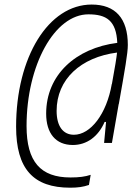

<svg xmlns="http://www.w3.org/2000/svg" viewBox="-20 -723 626 861"><path d="M294.9 118.7C329.1 118.7 353.5 115.2 378.9 106.4L386.7 61C361.8 69.3 334.5 72.8 295.9 72.8C162.1 72.8 99.1 2.4 99.1 -157.7C99.1 -431.6 225.1 -658.7 376.5 -658.7C457 -658.7 501.5 -630.9 505.9 -530.8C320.3 -507.3 187 -387.7 187 -213.4C187 -125 230 -72.8 306.6 -72.8C368.7 -72.8 420.4 -109.9 449.2 -176.3H455.6L446.8 -82H481.9L512.2 -255.9H512.7C540.5 -413.1 553.2 -483.9 553.2 -521.5C553.2 -640.6 497.6 -702.6 391.1 -702.6C197.3 -702.6 52.2 -467.3 52.2 -154.8C52.2 35.2 129.9 118.7 294.9 118.7ZM504.9 -487.3C502.4 -463.4 496.1 -424.3 481.9 -346.7H481.4C458 -210.9 385.7 -118.7 311.5 -118.7C262.2 -118.7 233.9 -157.7 233.9 -225.6C233.9 -367.7 342.3 -466.3 504.9 -487.3Z"/></svg>

Font: Cascadia Code PL ExtraLight
Style: Italic
Weight: 200
Italic angle: -10°
Monospace: yes
Designer: Aaron Bell
Foundry: Saja Typeworks
Version: Version 2404.023